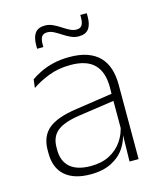

<svg xmlns="http://www.w3.org/2000/svg" viewBox="-103 -733 684 818"><g transform="rotate(-15 239.0 -324.0)"><path d="M369.5 0 372 -125 370 -131.5V-290L370.5 -328Q370.5 -394.5 337 -428.5Q303.5 -462.5 232.5 -462.5Q178.5 -462.5 135.2 -445.5Q92 -428.5 61 -407L65.5 -444Q82 -456 106.8 -468.2Q131.5 -480.5 164 -488.5Q196.5 -496.5 237 -496.5Q282 -496.5 314.8 -485Q347.5 -473.5 368.5 -451.8Q389.5 -430 399.5 -399Q409.5 -368 409.5 -328.5V0ZM196 10Q123.5 10 84.2 -24.2Q45 -58.5 45 -124V-136.5Q45 -197.5 83 -229.8Q121 -262 208 -274.5L379.5 -300L381.5 -269L213.5 -244.5Q145 -234.5 114.8 -210Q84.5 -185.5 84.5 -138.5V-128Q84.5 -77 115.5 -50.5Q146.5 -24 206 -24Q254.5 -24 289.2 -42.2Q324 -60.5 345.2 -91.8Q366.5 -123 373 -162L383.5 -131H374.5Q369.5 -94 348.5 -61.8Q327.5 -29.5 289.5 -9.8Q251.5 10 196 10ZM299.5 -571Q281 -571 264.5 -578.8Q248 -586.5 232.2 -596.8Q216.5 -607 202 -614.8Q187.5 -622.5 173 -622.5Q156 -622.5 148.5 -612Q141 -601.5 141 -578.5V-566H113.5V-581.5Q113.5 -616.5 127 -634.8Q140.5 -653 171 -653Q189 -653 205.5 -645.2Q222 -637.5 237.5 -627.2Q253 -617 268 -609.2Q283 -601.5 297 -601.5Q314 -601.5 321.2 -612.2Q328.5 -623 328.5 -646V-657.5H357V-642.5Q357 -607 343.2 -589Q329.5 -571 299.5 -571Z"/></g></svg>

Font: Anek Latin ExtraLight
Style: Regular
Weight: 250
Designer: Yesha Goshar
Foundry: Ek Type
Version: Version 1.003